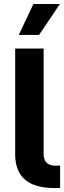

<svg xmlns="http://www.w3.org/2000/svg" viewBox="-20 -953 325 973"><path d="M265.8 -113.1Q271.4 -113.1 284.7 -114.2V-0.6Q273.2 0 255.5 0Q191.9 0 147.8 -17.9Q103.8 -35.7 80.3 -74.1Q56.9 -112.4 56.9 -172.2V-707H201.1V-175Q201.1 -154.2 207.5 -140.7Q214 -127.1 228.4 -120.1Q242.9 -113.1 265.8 -113.1ZM149.3 -932.8H283.6L178 -776H75.3Z"/></svg>

Font: Pretendard GOV Variable
Style: Regular
Weight: 400
Designer: Base glyphs from Inter by Rasmus Andersson; Hangul glyphs from Noto Sans CJK(Source Han Sans) by Jang Soo-young and Kang
Foundry: Kil Hyung-jin
Version: Version 1.307;Glyphs 3.2 (3192)